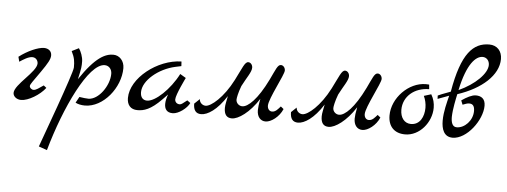

<svg xmlns="http://www.w3.org/2000/svg" viewBox="-60 -862 3634 1377"><g transform="rotate(5 1757.0 -173.5)"><path d="M253 -118 247 -114C223 -98 201 -80 183 -80C167 -80 154 -93 154 -105C154 -119 173 -140 224 -214C270 -280 287 -310 287 -337C287 -368 263 -386 232 -386C190 -386 115 -354 54 -307L63 -272C89 -289 125 -313 154 -313C183 -313 195 -288 195 -271C195 -210 42 -107 42 -46C42 -22 66 0 100 0C151 0 233 -49 273 -102Z M731 -381C674 -381 603 -349 493 -184C512 -268 512 -276 512 -312C512 -345 496 -385 481 -406L431 -381C455 -333 457 -307 457 -265C457 -225 272 275 256 321L316 342C404 29 560 -301 676 -301C706 -301 728 -277 728 -243C728 -157 653 -51 580 -51C560 -51 545 -54 515 -58L491 -15C506 -6 533 0 559 0C691 0 811 -150 811 -291C811 -343 776 -381 731 -381Z M1288 -101C1258 -78 1248 -68 1236 -68C1213 -68 1201 -84 1201 -101C1201 -135 1263 -260 1263 -260L1221 -285C1162 -170 1059 -74 1000 -74C972 -74 952 -92 952 -131C952 -215 1062 -307 1182 -333L1224 -342L1222 -375C1050 -372 862 -225 862 -81C862 -30 889 0 937 0C983 0 1032 -13 1110 -93L1147 -131C1138 -107 1132 -83 1132 -62C1132 -27 1147 0 1191 0C1233 0 1293 -45 1311 -84Z M1960 -116C1942 -96 1926 -74 1900 -74C1881 -74 1867 -90 1867 -114C1867 -165 1966 -343 1966 -375C1966 -395 1952 -412 1935 -412C1911 -412 1900 -376 1864 -302C1792 -154 1725 -93 1684 -93C1660 -93 1639 -113 1639 -137C1639 -149 1646 -187 1665 -237C1697 -300 1731 -343 1731 -375C1731 -395 1717 -412 1700 -412C1675 -412 1661 -367 1615 -277C1548 -146 1461 -74 1422 -74C1398 -74 1377 -94 1377 -118L1339 -82C1339 -35 1357 -11 1395 -11C1441 -11 1509 -53 1575 -157C1569 -123 1561 -95 1561 -71C1561 -24 1579 0 1617 0C1663 0 1743 -54 1809 -158C1801 -120 1798 -92 1798 -75C1798 -29 1822 1 1860 1C1899 1 1957 -41 1981 -99Z M2657 -116C2639 -96 2623 -74 2597 -74C2578 -74 2564 -90 2564 -114C2564 -165 2663 -343 2663 -375C2663 -395 2649 -412 2632 -412C2608 -412 2597 -376 2561 -302C2489 -154 2422 -93 2381 -93C2357 -93 2336 -113 2336 -137C2336 -149 2343 -187 2362 -237C2394 -300 2428 -343 2428 -375C2428 -395 2414 -412 2397 -412C2372 -412 2358 -367 2312 -277C2245 -146 2158 -74 2119 -74C2095 -74 2074 -94 2074 -118L2036 -82C2036 -35 2054 -11 2092 -11C2138 -11 2206 -53 2272 -157C2266 -123 2258 -95 2258 -71C2258 -24 2276 0 2314 0C2360 0 2440 -54 2506 -158C2498 -120 2495 -92 2495 -75C2495 -29 2519 1 2557 1C2596 1 2654 -41 2678 -99Z M3027 -297 2975 -281C2987 -256 2994 -226 2994 -196C2994 -133 2965 -72 2900 -72C2853 -72 2823 -111 2823 -168C2823 -264 2903 -332 3009 -332L3006 -365C2999 -366 2990 -366 2982 -366C2859 -366 2742 -246 2742 -120C2742 -41 2787 6 2865 6C2968 6 3053 -96 3053 -202C3053 -234 3045 -267 3027 -297Z M3213 -314C3386 -371 3503 -476 3503 -592C3503 -649 3468 -689 3411 -689C3297 -689 3213 -609 3165 -328C3104 -305 3087 -299 3074 -292L3075 -268L3156 -298C3144 -249 3125 -181 3125 -116C3125 -56 3143 0 3206 0C3308 0 3415 -144 3415 -248C3415 -299 3385 -317 3346 -317C3320 -317 3282 -298 3245 -272L3257 -242C3277 -249 3288 -255 3305 -255C3327 -255 3343 -243 3343 -204C3343 -135 3286 -77 3229 -77C3198 -77 3188 -108 3188 -148C3189 -205 3206 -281 3213 -314ZM3219 -344C3260 -538 3323 -596 3371 -596C3399 -596 3420 -574 3420 -542C3420 -481 3336 -397 3219 -344Z"/></g></svg>

Font: Marck Script
Style: Regular
Weight: 400
Designer: Denis Masharov, Marck Fogel
Foundry: Denis Masharov
Version: Version 1.002